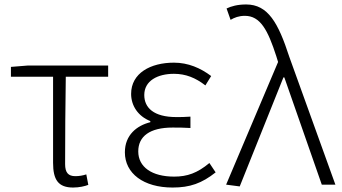

<svg xmlns="http://www.w3.org/2000/svg" viewBox="-20 -828 1534 861"><path d="M308 13C335 13 361 7 376 1L367 -46C352 -41 335 -38 318 -38C286 -38 272 -54 272 -92C272 -219 273 -350 275 -484H465V-534H103L29 -528V-484H218V-98C218 -22 241 13 308 13Z M754 13C832 13 885 -6 947 -55L919 -97C865 -52 820 -36 761 -36C661 -36 600 -79 600 -149C600 -217 652 -256 754 -256C780 -256 803 -256 834 -254V-305C807 -303 791 -303 771 -303C669 -303 627 -345 627 -402C627 -466 687 -497 760 -497C813 -497 857 -479 901 -445L927 -487C879 -523 824 -547 760 -547C655 -547 568 -500 568 -407C568 -354 599 -307 654 -285V-280C594 -265 540 -223 540 -145C540 -50 624 13 754 13Z M1055 8 1251 -481H1255L1423 0H1484L1277 -574C1228 -725 1182 -808 1084 -808C1045 -808 1017 -800 996 -790L1014 -739C1031 -749 1051 -757 1078 -757C1147 -757 1181 -694 1219 -576L1227 -550L994 0Z"/></svg>

Font: Noto Sans TC Light
Style: Regular
Weight: 300
Designer: Ryoko NISHIZUKA 西塚涼子 (kana, bopomofo & ideographs); Paul D. Hunt (Latin, Greek & Cyrillic); Sandoll Communications 산돌커뮤니
Foundry: Adobe
Version: Version 2.004;hotconv 1.0.118;makeotfexe 2.5.65603